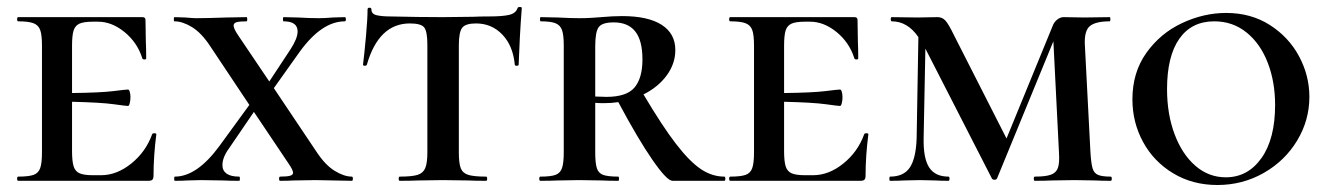

<svg xmlns="http://www.w3.org/2000/svg" viewBox="-20 -517 3796 549"><path d="M427 -133Q419 -71 419 -15Q419 -7 416 -3.5Q413 0 404 0H32Q29 0 29 -6Q29 -12 32 -12Q62 -12 76 -17Q90 -22 95 -36.5Q100 -51 100 -81V-387Q100 -417 95 -431Q90 -445 76 -450.5Q62 -456 32 -456Q29 -456 29 -462Q29 -468 32 -468H387Q396 -468 396 -460L397 -398Q398 -379 398 -350Q398 -347 393 -347Q388 -347 387 -350Q373 -395 336.5 -425Q300 -455 260 -455H246Q220 -455 207.5 -449.5Q195 -444 190.5 -430Q186 -416 186 -386V-251Q268 -252 304 -256.5Q340 -261 346 -261Q349 -261 351 -254.5Q353 -248 353 -239Q353 -230 351 -222Q349 -214 346 -214Q341 -214 305 -219Q269 -224 186 -226V-85Q186 -56 190.5 -41.5Q195 -27 207.5 -21.5Q220 -16 246 -16H269Q314 -16 355.5 -49.5Q397 -83 415 -133Q416 -136 421.5 -136Q427 -136 427 -133Z M986 0 882 -2 819 -1Q805 0 781 0Q778 0 778 -6Q778 -12 781 -12Q801 -12 809.5 -14.5Q818 -17 818 -23Q818 -31 804 -51L706 -197L635 -93Q616 -67 616 -45Q616 -29 628 -20.5Q640 -12 664 -12Q666 -12 666 -6Q666 0 664 0Q635 0 619 -1L554 -2L515 -1Q504 0 480 0Q478 0 478 -6Q478 -12 480 -12Q543 -12 607 -99L693 -217L581 -385Q556 -423 529 -439.5Q502 -456 479 -456Q477 -456 477 -462Q477 -468 479 -468L510 -467Q532 -465 541 -465Q570 -465 628 -467L685 -468Q687 -468 687 -462Q687 -456 685 -456Q665 -456 656.5 -453.5Q648 -451 648 -444Q648 -435 661 -416L750 -284L810 -375Q831 -407 831 -427Q831 -456 791 -456Q789 -456 789 -462Q789 -468 791 -468L832 -467Q866 -465 892 -465Q908 -465 932 -467L966 -468Q969 -468 969 -462Q969 -456 966 -456Q900 -456 837 -369L763 -265L885 -83Q910 -45 937 -28.5Q964 -12 986 -12Q989 -12 989 -6Q989 0 986 0Z M1029 -332Q1028 -329 1023 -329Q1018 -329 1018 -332Q1022 -364 1026.5 -414Q1031 -464 1031 -490Q1031 -495 1036.5 -495Q1042 -495 1042 -490Q1042 -477 1057 -473.5Q1072 -470 1095 -470Q1181 -468 1246 -468L1333 -469Q1350 -470 1379 -470Q1417 -470 1436 -474.5Q1455 -479 1460 -494Q1461 -497 1466.5 -497Q1472 -497 1472 -494Q1469 -457 1466.5 -410.5Q1464 -364 1463 -332Q1463 -329 1457.5 -329Q1452 -329 1452 -332Q1447 -386 1416.5 -418Q1386 -450 1341 -450Q1311 -450 1301.5 -437.5Q1292 -425 1292 -387V-81Q1292 -50 1297.5 -36Q1303 -22 1319 -17Q1335 -12 1370 -12Q1373 -12 1373 -6Q1373 0 1370 0Q1338 0 1319 -1L1246 -2L1175 -1Q1156 0 1123 0Q1120 0 1120 -6Q1120 -12 1123 -12Q1158 -12 1174 -17Q1190 -22 1196 -36.5Q1202 -51 1202 -81V-389Q1202 -427 1193 -438.5Q1184 -450 1152 -450Q1063 -450 1029 -332Z M2051 0H1903Q1887 0 1845.5 -60Q1804 -120 1748 -225Q1728 -222 1707 -222Q1690 -222 1682 -223V-81Q1682 -51 1686.5 -36.5Q1691 -22 1704.5 -17Q1718 -12 1748 -12Q1750 -12 1750 -6Q1750 0 1748 0Q1719 0 1702 -1L1636 -2L1574 -1Q1556 0 1525 0Q1522 0 1522 -6Q1522 -12 1525 -12Q1555 -12 1568.5 -17Q1582 -22 1587 -36.5Q1592 -51 1592 -81V-387Q1592 -417 1587 -431Q1582 -445 1568.5 -450.5Q1555 -456 1526 -456Q1524 -456 1524 -462Q1524 -468 1526 -468L1575 -467Q1613 -465 1636 -465Q1655 -465 1671 -466Q1687 -467 1699 -468Q1732 -471 1759 -471Q1833 -471 1872 -446Q1911 -421 1911 -374Q1911 -335 1886.5 -301.5Q1862 -268 1820 -247Q1874 -156 1913 -105.5Q1952 -55 1984 -33.5Q2016 -12 2051 -12Q2054 -12 2054 -6Q2054 0 2051 0ZM1714 -240Q1772 -240 1794.5 -267Q1817 -294 1817 -347Q1817 -401 1796.5 -427Q1776 -453 1735 -453Q1702 -453 1692 -439.5Q1682 -426 1682 -385V-241Z M2463 -133Q2455 -71 2455 -15Q2455 -7 2452 -3.5Q2449 0 2440 0H2068Q2065 0 2065 -6Q2065 -12 2068 -12Q2098 -12 2112 -17Q2126 -22 2131 -36.5Q2136 -51 2136 -81V-387Q2136 -417 2131 -431Q2126 -445 2112 -450.5Q2098 -456 2068 -456Q2065 -456 2065 -462Q2065 -468 2068 -468H2423Q2432 -468 2432 -460L2433 -398Q2434 -379 2434 -350Q2434 -347 2429 -347Q2424 -347 2423 -350Q2409 -395 2372.5 -425Q2336 -455 2296 -455H2282Q2256 -455 2243.5 -449.5Q2231 -444 2226.5 -430Q2222 -416 2222 -386V-251Q2304 -252 2340 -256.5Q2376 -261 2382 -261Q2385 -261 2387 -254.5Q2389 -248 2389 -239Q2389 -230 2387 -222Q2385 -214 2382 -214Q2377 -214 2341 -219Q2305 -224 2222 -226V-85Q2222 -56 2226.5 -41.5Q2231 -27 2243.5 -21.5Q2256 -16 2282 -16H2305Q2350 -16 2391.5 -49.5Q2433 -83 2451 -133Q2452 -136 2457.5 -136Q2463 -136 2463 -133Z M3156 0Q3129 0 3113 -1L3053 -2L2986 -1Q2969 0 2939 0Q2936 0 2936 -6Q2936 -12 2939 -12Q2970 -12 2985 -17.5Q3000 -23 3005 -37Q3010 -51 3008 -81L2992 -399L2831 -7Q2829 -3 2824 -3Q2818 -3 2816 -7L2626 -378L2621 -121Q2620 -64 2637 -38Q2654 -12 2692 -12Q2695 -12 2695 -6Q2695 0 2692 0Q2669 0 2656 -1L2610 -2L2564 -1Q2550 0 2525 0Q2523 0 2523 -6Q2523 -12 2525 -12Q2564 -12 2581.5 -38Q2599 -64 2601 -121L2606 -411Q2575 -456 2530 -456Q2527 -456 2527 -462Q2527 -468 2530 -468L2603 -467L2661 -468Q2674 -468 2683 -458.5Q2692 -449 2708 -416L2858 -121L2990 -443Q2994 -454 3003 -461Q3012 -468 3021 -468L3080 -467L3153 -468Q3155 -468 3155 -462Q3155 -456 3153 -456Q3113 -456 3096.5 -442.5Q3080 -429 3082 -389L3098 -81Q3100 -50 3104 -36Q3108 -22 3119.5 -17Q3131 -12 3156 -12Q3159 -12 3159 -6Q3159 0 3156 0Z M3218 -233Q3218 -310 3258 -366Q3298 -422 3360 -451Q3422 -480 3486 -480Q3557 -480 3611 -445.5Q3665 -411 3694.5 -356Q3724 -301 3724 -240Q3724 -173 3689 -115Q3654 -57 3593.5 -22.5Q3533 12 3461 12Q3390 12 3334.5 -21.5Q3279 -55 3248.5 -111Q3218 -167 3218 -233ZM3626 -217Q3626 -283 3605 -337.5Q3584 -392 3544.5 -424Q3505 -456 3452 -456Q3387 -456 3352 -406Q3317 -356 3317 -262Q3317 -191 3338.5 -133.5Q3360 -76 3398 -43Q3436 -10 3485 -10Q3548 -10 3587 -65Q3626 -120 3626 -217Z"/></svg>

Font: Cormorant SC SemiBold
Style: Regular
Weight: 600
Designer: Christian Thalmann (Catharsis Fonts)
Version: Version 3.000